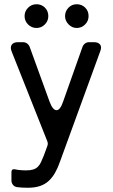

<svg xmlns="http://www.w3.org/2000/svg" viewBox="-20 -679 532 906"><path d="M152 -547Q129 -547 112.5 -563.5Q96 -580 96 -603Q96 -626 112.5 -642.5Q129 -659 152 -659Q176 -659 192 -643Q208 -627 208 -603Q208 -580 191.5 -563.5Q175 -547 152 -547ZM342 -547Q320 -547 303.5 -564Q287 -581 287 -603Q287 -626 303 -642.5Q319 -659 342 -659Q366 -659 382 -643Q398 -627 398 -603Q398 -580 381.5 -563.5Q365 -547 342 -547ZM111 207Q84 207 60 204Q48 202 41 193Q34 184 34 172V133Q34 117 51 120Q55 121 59 121.5Q63 122 68 123Q77 124 86 124.5Q95 125 103 125Q123 125 136 121Q149 117 158 108.5Q167 100 173 87Q179 74 186 57L203 11Q208 -1 203 -13L35 -436Q27 -456 35.5 -468Q44 -480 65 -480H88Q99 -480 107.5 -474Q116 -468 120 -458L214 -199Q229 -159 247 -159Q264 -159 278 -200L369 -457Q373 -468 381.5 -474Q390 -480 401 -480H423Q444 -480 452.5 -468.5Q461 -457 453 -437L263 84Q253 113 240 136Q227 159 209.5 175Q192 191 168 199Q144 207 111 207Z"/></svg>

Font: Higure Gothic Medium
Style: Regular
Weight: 500
Designer: Yoshimichi Ohira
Foundry: Positype
Version: Version 1.000